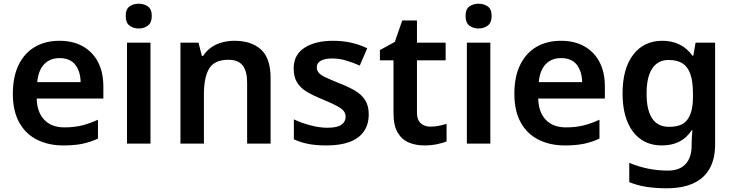

<svg xmlns="http://www.w3.org/2000/svg" viewBox="-20 -771 3940 1031"><path d="M299 -552Q372 -552 424.5 -522.5Q477 -493 506 -438.5Q535 -384 535 -306V-242H177Q179 -168 218 -127.5Q257 -87 326 -87Q379 -87 420.5 -97.5Q462 -108 506 -128V-27Q466 -8 423 1Q380 10 320 10Q241 10 179.5 -20.5Q118 -51 83.5 -113Q49 -175 49 -267Q49 -360 80.5 -423.5Q112 -487 168 -519.5Q224 -552 299 -552ZM299 -459Q249 -459 217.5 -426.5Q186 -394 180 -330H413Q412 -387 384.5 -423Q357 -459 299 -459Z M788 -542V0H662V-542ZM725 -751Q753 -751 774 -736.5Q795 -722 795 -685Q795 -649 774 -633.5Q753 -618 725 -618Q696 -618 675.5 -633.5Q655 -649 655 -685Q655 -722 675.5 -736.5Q696 -751 725 -751Z M1239 -552Q1330 -552 1381.5 -505Q1433 -458 1433 -353V0H1307V-328Q1307 -389 1283 -419.5Q1259 -450 1207 -450Q1131 -450 1103 -402.5Q1075 -355 1075 -265V0H949V-542H1046L1064 -471H1071Q1089 -499 1115 -517Q1141 -535 1173 -543.5Q1205 -552 1239 -552Z M1960 -157Q1960 -103 1934 -65.5Q1908 -28 1857.5 -9Q1807 10 1734 10Q1677 10 1636 2Q1595 -6 1558 -23V-130Q1598 -111 1647 -98Q1696 -85 1738 -85Q1790 -85 1813 -101Q1836 -117 1836 -144Q1836 -160 1827 -173Q1818 -186 1792 -200.5Q1766 -215 1713 -237Q1661 -258 1626.5 -279Q1592 -300 1574.5 -329.5Q1557 -359 1557 -404Q1557 -477 1615 -514.5Q1673 -552 1768 -552Q1818 -552 1862.5 -542.5Q1907 -533 1952 -512L1912 -419Q1875 -435 1838.5 -446Q1802 -457 1764 -457Q1723 -457 1702 -444.5Q1681 -432 1681 -410Q1681 -393 1691.5 -380.5Q1702 -368 1728.5 -355.5Q1755 -343 1804 -323Q1853 -304 1887.5 -283.5Q1922 -263 1941 -233Q1960 -203 1960 -157Z M2291 -91Q2315 -91 2337 -95.5Q2359 -100 2378 -106V-12Q2358 -3 2326 3.5Q2294 10 2259 10Q2213 10 2175.5 -5.5Q2138 -21 2115.5 -59Q2093 -97 2093 -165V-447H2020V-502L2100 -546L2140 -661H2219V-542H2373V-447H2219V-166Q2219 -128 2239 -109.5Q2259 -91 2291 -91Z M2613 -542V0H2487V-542ZM2550 -751Q2578 -751 2599 -736.5Q2620 -722 2620 -685Q2620 -649 2599 -633.5Q2578 -618 2550 -618Q2521 -618 2500.5 -633.5Q2480 -649 2480 -685Q2480 -722 2500.5 -736.5Q2521 -751 2550 -751Z M2992 -552Q3065 -552 3117.5 -522.5Q3170 -493 3199 -438.5Q3228 -384 3228 -306V-242H2870Q2872 -168 2911 -127.5Q2950 -87 3019 -87Q3072 -87 3113.5 -97.5Q3155 -108 3199 -128V-27Q3159 -8 3116 1Q3073 10 3013 10Q2934 10 2872.5 -20.5Q2811 -51 2776.5 -113Q2742 -175 2742 -267Q2742 -360 2773.5 -423.5Q2805 -487 2861 -519.5Q2917 -552 2992 -552ZM2992 -459Q2942 -459 2910.5 -426.5Q2879 -394 2873 -330H3106Q3105 -387 3077.5 -423Q3050 -459 2992 -459Z M3537 -552Q3588 -552 3629 -532Q3670 -512 3698 -472H3703L3715 -542H3820V4Q3820 81 3791 133.5Q3762 186 3704 213Q3646 240 3559 240Q3501 240 3452 232.5Q3403 225 3359 207V103Q3405 123 3457.5 134Q3510 145 3567 145Q3629 145 3661.5 110Q3694 75 3694 10V-4Q3694 -19 3695.5 -39Q3697 -59 3698 -71H3694Q3666 -29 3626 -9.5Q3586 10 3534 10Q3435 10 3379 -64Q3323 -138 3323 -270Q3323 -402 3380 -477Q3437 -552 3537 -552ZM3570 -449Q3513 -449 3482.5 -403.5Q3452 -358 3452 -268Q3452 -180 3482 -135Q3512 -90 3572 -90Q3606 -90 3630 -98.5Q3654 -107 3669.5 -126.5Q3685 -146 3693 -176.5Q3701 -207 3701 -250V-269Q3701 -334 3687 -373.5Q3673 -413 3644.5 -431Q3616 -449 3570 -449Z"/></svg>

Font: Noto Sans Cham SemiBold
Style: Regular
Weight: 600
Version: Version 2.002